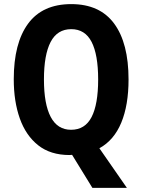

<svg xmlns="http://www.w3.org/2000/svg" viewBox="-20 -745 693 935"><path d="M606 -358Q606 -233 570.5 -147.5Q535 -62 464 -23L598 170H430L331 9Q323 10 319 10Q226 10 166 -37.5Q106 -85 76.5 -168Q47 -251 47 -359Q47 -535 117 -630Q187 -725 327 -725Q466 -725 536 -630Q606 -535 606 -358ZM194 -358Q194 -238 227 -175.5Q260 -113 326 -113Q394 -113 426 -175Q458 -237 458 -358Q458 -479 426 -541Q394 -603 327 -603Q259 -603 226.5 -540.5Q194 -478 194 -358Z"/></svg>

Font: Noto Sans Khmer UI Condensed
Style: Bold
Weight: 700
Width: 3
Designer: Danh Hong and the Monotype Design Team
Foundry: Monotype Imaging Inc.
Version: Version 2.002; ttfautohint (v1.8.4.7-5d5b)